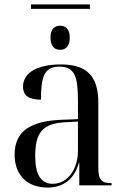

<svg xmlns="http://www.w3.org/2000/svg" viewBox="-20 -837 563 867"><path d="M120 -797H386V-817H120ZM252 -612C275 -612 295 -627 295 -667C295 -707 275 -721 252 -721C227 -721 208 -707 208 -667C208 -627 227 -612 252 -612ZM195 10C263 10 316 -26 336 -102H338V0H484V-10H481C439 -10 424 -25 424 -79V-373C424 -499 367 -546 254 -546C158 -546 84 -514 84 -446C84 -404 112 -387 165 -387C165 -493 181 -536 248 -536C318 -536 332 -491 332 -381V-299L256 -296C115 -290 46 -243 46 -139C46 -45 104 10 195 10ZM218 -7C165 -7 139 -49 139 -132C139 -238 172 -280 275 -285L332 -288V-156C332 -74 286 -7 218 -7Z"/></svg>

Font: Noto Serif Display SemiCondensed
Style: Regular
Weight: 400
Width: 4
Designer: Monotype Design Team
Foundry: Monotype Imaging Inc.
Version: Version 2.009